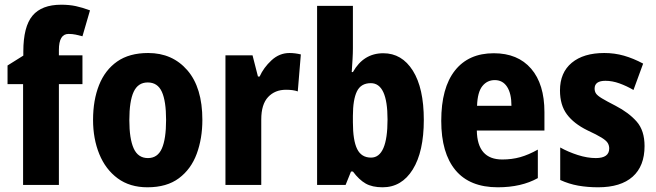

<svg xmlns="http://www.w3.org/2000/svg" viewBox="-20 -785 2786 815"><path d="M330 -428H230V0H78V-428H12V-507L79 -549V-566Q79 -672 118 -718.5Q157 -765 240 -765Q274 -765 302 -759Q330 -753 362 -741L330 -631Q316 -635 301.5 -638Q287 -641 271 -641Q230 -641 230 -573V-550H330Z M839 -276Q839 -197 815 -132Q791 -67 739.5 -28.5Q688 10 606 10Q531 10 479.5 -28Q428 -66 401.5 -131Q375 -196 375 -276Q375 -360 400.5 -424Q426 -488 477.5 -524Q529 -560 609 -560Q712 -560 775.5 -486.5Q839 -413 839 -276ZM529 -275Q529 -196 547.5 -155Q566 -114 608 -114Q649 -114 667 -154.5Q685 -195 685 -276Q685 -356 667 -395.5Q649 -435 607 -435Q566 -435 547.5 -395.5Q529 -356 529 -275Z M1209 -560Q1232 -560 1257 -554L1244 -397Q1225 -404 1194 -404Q1147 -404 1118 -373Q1089 -342 1089 -278V0H937V-550H1052L1075 -460H1082Q1099 -498 1132.5 -529Q1166 -560 1209 -560Z M1478 -580Q1478 -560 1476.5 -534Q1475 -508 1473 -479H1478Q1523 -559 1607 -559Q1686 -559 1732.5 -485Q1779 -411 1779 -276Q1779 -141 1732 -65.5Q1685 10 1604 10Q1560 10 1532 -6Q1504 -22 1478 -57H1470L1447 0H1326V-760H1478ZM1554 -432Q1512 -432 1495 -397Q1478 -362 1478 -293V-266Q1478 -189 1496 -152.5Q1514 -116 1555 -116Q1625 -116 1625 -278Q1625 -432 1554 -432Z M2076 -559Q2178 -559 2234.5 -493.5Q2291 -428 2291 -309V-231H2004Q2006 -108 2112 -108Q2153 -108 2188.5 -118Q2224 -128 2263 -150V-29Q2193 10 2093 10Q1974 10 1913.5 -62.5Q1853 -135 1853 -272Q1853 -412 1911 -485.5Q1969 -559 2076 -559ZM2080 -445Q2048 -445 2027.5 -419.5Q2007 -394 2005 -336H2151Q2151 -388 2132.5 -416.5Q2114 -445 2080 -445Z M2716 -165Q2716 -80 2665.5 -35Q2615 10 2519 10Q2474 10 2434.5 3Q2395 -4 2358 -21V-159Q2392 -140 2432.5 -127Q2473 -114 2509 -114Q2566 -114 2566 -155Q2566 -167 2560 -177.5Q2554 -188 2534 -200.5Q2514 -213 2473 -232Q2416 -260 2386.5 -299.5Q2357 -339 2357 -401Q2357 -477 2407 -518.5Q2457 -560 2545 -560Q2589 -560 2629 -548.5Q2669 -537 2710 -515L2669 -403Q2640 -420 2609.5 -431Q2579 -442 2550 -442Q2504 -442 2504 -409Q2504 -397 2510 -388Q2516 -379 2535 -367.5Q2554 -356 2593 -336Q2649 -307 2682.5 -269Q2716 -231 2716 -165Z"/></svg>

Font: Noto Sans Condensed ExtraBold
Style: Regular
Weight: 800
Width: 3
Designer: Monotype Design Team
Foundry: Monotype Imaging Inc.
Version: Version 2.013; ttfautohint (v1.8.4.7-5d5b)